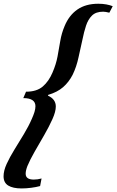

<svg xmlns="http://www.w3.org/2000/svg" viewBox="-36 -840 638 1051"><path d="M82 191.5Q35 191.5 9.2 175.8Q-16.5 160 -16.5 125Q-16.5 94.5 0.5 57.2Q17.5 20 43 -21.2Q68.5 -62.5 94.5 -105.5Q120.5 -148.5 138.5 -190Q147.5 -210 152.8 -227.2Q158 -244.5 158 -258.5Q158 -303 91.5 -303L106.5 -338Q164.5 -338 197.8 -366.2Q231 -394.5 251.5 -443Q271 -488 279 -531.2Q287 -574.5 294 -616.2Q301 -658 317.5 -697Q342 -756.5 387.8 -788Q433.5 -819.5 502 -819.5Q526 -819.5 546.2 -815.8Q566.5 -812 581 -806L562.5 -770.5Q541 -776 528.5 -776Q489 -776 467.5 -754.8Q446 -733.5 434.8 -699Q423.5 -664.5 415.5 -624Q405 -579.5 394 -527Q383 -474.5 361.5 -430.5Q341 -390.5 309.5 -363Q278 -335.5 227.5 -320.5L226.5 -316.5Q269.5 -297 269.5 -257Q269.5 -229 251 -187.8Q232.5 -146.5 205.8 -100.2Q179 -54 153.5 -9.5Q128 35 114 69Q104.5 93.5 104.5 111Q104.5 143 149 143Q170 143 191.5 137L183.5 178.5Q161.5 184.5 134.2 188Q107 191.5 82 191.5Z"/></svg>

Font: Libre Caslon Text SemiBold Italic
Style: Regular
Weight: 600
Italic angle: -22.583°
Designer: Pablo Impallari, Rodrigo Fuenzalida, Katja Schimmel
Foundry: Pablo Impallari, Rodrigo Fuenzalida
Version: Version 2.000